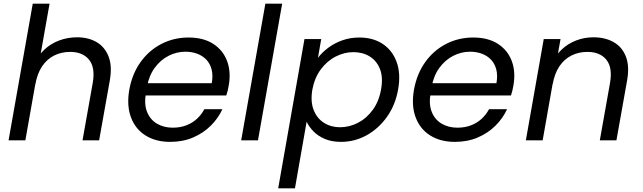

<svg xmlns="http://www.w3.org/2000/svg" viewBox="-20 -760 3482 1040"><path d="M26.4 0 157.4 -740H248.4L117.4 0ZM427 0 482.2 -310.2Q496.9 -394 462.5 -436.4Q428.1 -478.9 359.5 -478.9Q312.8 -478.9 273.8 -459.5Q234.8 -440.2 208.3 -401.2Q181.9 -362.2 171.4 -302.9L165.6 -409.5Q183.9 -456.6 219 -490Q254.1 -523.4 300.3 -540.7Q346.5 -558 397.2 -558Q458.5 -558 503.1 -532Q547.7 -506 568.2 -453.6Q588.7 -401.3 574.5 -322.6L517 0Z M751.1 -242.9 764.1 -309.2H1127Q1134.5 -350.8 1126.4 -382.8Q1118.3 -414.8 1098.2 -436.3Q1078.1 -457.7 1048.7 -468.8Q1019.3 -479.9 984.1 -479.9Q936.7 -479.9 893.3 -457.8Q849.9 -435.7 818.8 -393.7Q787.6 -351.7 776.1 -290.1L770.4 -254.9Q759.9 -195.6 776.7 -153.7Q793.5 -111.8 830.4 -90.1Q867.4 -68.4 915.5 -68.4Q956.6 -68.4 989.9 -81.4Q1023.1 -94.3 1047.5 -117.1Q1071.9 -139.8 1086.9 -168.6H1184.7Q1161.9 -118.9 1121.5 -79Q1081.2 -39 1025.8 -15.2Q970.4 8.5 901.9 8.5Q823.9 8.5 768.6 -26Q713.4 -60.5 689.4 -124.4Q665.4 -188.3 680.4 -274.5Q696.4 -361.5 742 -424.7Q787.6 -487.8 854.8 -522.3Q921.9 -556.8 1001.4 -556.8Q1081.4 -556.8 1134.6 -522.7Q1187.7 -488.6 1209.9 -429.9Q1232 -371.2 1219 -296.9Q1216.5 -282.4 1213.5 -269.6Q1210.5 -256.9 1205.8 -242.9Z M1286.4 0 1417.4 -740H1508.4L1377.4 0Z M1702.3 -446.8Q1724.3 -475.9 1757.5 -500.9Q1790.7 -525.9 1833.7 -541.4Q1876.8 -556.8 1926.4 -556.8Q2000.6 -556.8 2052.9 -522.2Q2105.1 -487.6 2128.4 -424.4Q2151.6 -361.3 2136.6 -276Q2121.6 -190.8 2076 -126.9Q2030.4 -63 1965.8 -27.3Q1901.1 8.5 1826.9 8.5Q1777.3 8.5 1739.9 -7.3Q1702.6 -23.1 1678.1 -48.2Q1653.6 -73.2 1640.9 -100.8L1577.7 260H1486.9L1629.2 -548.3H1719.9ZM2044.1 -276Q2055.9 -341.2 2038.2 -386Q2020.6 -430.7 1982.6 -454.2Q1944.5 -477.6 1894 -477.6Q1845.1 -477.6 1798.1 -453.6Q1751.1 -429.5 1717.4 -383.8Q1683.7 -338.2 1671.9 -274.5Q1661 -210.9 1678.7 -165Q1696.4 -119.1 1734.6 -94.9Q1772.7 -70.7 1821.6 -70.7Q1872.2 -70.7 1919.1 -94.9Q1966 -119.1 1999.6 -165.5Q2033.1 -211.9 2044.1 -276Z M2293.1 -242.9 2306.1 -309.2H2669Q2676.5 -350.8 2668.4 -382.8Q2660.3 -414.8 2640.2 -436.3Q2620.1 -457.7 2590.7 -468.8Q2561.3 -479.9 2526.1 -479.9Q2478.7 -479.9 2435.3 -457.8Q2391.9 -435.7 2360.8 -393.7Q2329.6 -351.7 2318.1 -290.1L2312.4 -254.9Q2301.9 -195.6 2318.7 -153.7Q2335.5 -111.8 2372.4 -90.1Q2409.4 -68.4 2457.5 -68.4Q2498.6 -68.4 2531.9 -81.4Q2565.1 -94.3 2589.5 -117.1Q2613.9 -139.8 2628.9 -168.6H2726.7Q2703.9 -118.9 2663.5 -79Q2623.2 -39 2567.8 -15.2Q2512.4 8.5 2443.9 8.5Q2365.9 8.5 2310.6 -26Q2255.4 -60.5 2231.4 -124.4Q2207.4 -188.3 2222.4 -274.5Q2238.4 -361.5 2284 -424.7Q2329.6 -487.8 2396.8 -522.3Q2463.9 -556.8 2543.4 -556.8Q2623.4 -556.8 2676.6 -522.7Q2729.7 -488.6 2751.9 -429.9Q2774 -371.2 2761 -296.9Q2758.5 -282.4 2755.5 -269.6Q2752.5 -256.9 2747.8 -242.9Z M2828.4 0 2925.2 -548.3H3016.2L2919.4 0ZM3229 0 3284.2 -310.2Q3298.9 -394 3264.5 -436.4Q3230.1 -478.9 3161.5 -478.9Q3114.8 -478.9 3075.8 -459.5Q3036.8 -440.2 3010.3 -401.2Q2983.9 -362.2 2973.4 -302.9L2967.6 -409.5Q2985.9 -456.6 3020.6 -490Q3055.4 -523.4 3100.4 -540.7Q3145.5 -558 3193.9 -558Q3257.5 -558 3303.6 -532Q3349.7 -506 3370.2 -453.6Q3390.7 -401.3 3376.5 -322.6L3319 0Z"/></svg>

Font: Poppins Variable
Style: Italic
Weight: 100
Italic angle: -10°
Designer: Jonny Pinhorn
Foundry: Indian Type Foundry
Version: Version 6.000